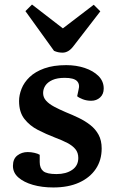

<svg xmlns="http://www.w3.org/2000/svg" viewBox="-20 -812 515 846"><path d="M229 -45Q271 -45 298 -63.5Q325 -82 325 -116Q325 -139 312.5 -154.5Q300 -170 277 -182Q254 -194 222 -206Q183 -221 147 -239.5Q111 -258 87.5 -288Q64 -318 64 -367Q64 -393 75 -421Q86 -449 110.5 -472.5Q135 -496 175 -510.5Q215 -525 272 -525Q316 -525 353.5 -512.5Q391 -500 414 -477Q437 -454 437 -422Q437 -397 421 -382.5Q405 -368 382 -368Q362 -368 345 -374.5Q328 -381 320 -388L326 -416Q333 -441 319 -455Q305 -469 265 -469Q232 -469 211 -459.5Q190 -450 180 -435Q170 -420 170 -402Q170 -383 183 -368.5Q196 -354 218.5 -342Q241 -330 269 -318Q299 -306 327 -292.5Q355 -279 378 -261Q401 -243 414.5 -218Q428 -193 428 -158Q428 -106 402 -67.5Q376 -29 328.5 -7.5Q281 14 215 14Q165 14 125 2.5Q85 -9 61 -30Q37 -51 37 -81Q37 -112 56.5 -127Q76 -142 102 -142Q117 -142 132 -138.5Q147 -135 155 -130V-98Q155 -71 170.5 -58Q186 -45 229 -45ZM92 -763 121 -792 257 -687 393 -791 422 -762 307 -613Q294 -595 281.5 -587.5Q269 -580 256 -580Q245 -580 236 -582Q227 -584 218 -588Z"/></svg>

Font: Literata 18pt SemiBold
Style: Italic
Weight: 600
Italic angle: -2°
Designer: Latin by Veronika Burian and Jose Scaglione. Greek by Irene Vlachou. Cyrillic by Vera Evstafieva
Foundry: TypeTogether
Version: Version 3.103;gftools[0.9.29]